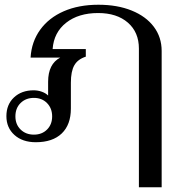

<svg xmlns="http://www.w3.org/2000/svg" viewBox="-20 -590 774 810"><path d="M566 -385Q566 -454 519.5 -494.5Q473 -535 394 -535Q311 -535 259 -494Q207 -453 202 -383H342V-351Q308 -340 293.5 -314.5Q279 -289 279 -241V-132Q279 -64 240.5 -27Q202 10 131 10Q75 10 41 -20.5Q7 -51 7 -100Q7 -149 39 -179Q71 -209 122 -209Q140 -209 156.5 -203Q173 -197 183 -187V-245Q183 -320 234 -347H109Q113 -414 149.5 -464.5Q186 -515 249 -542.5Q312 -570 395 -570Q475 -570 535.5 -545.5Q596 -521 629 -477Q662 -433 662 -375V200H566ZM200 -99Q200 -133 178.5 -155Q157 -177 123 -177Q89 -177 67 -155.5Q45 -134 45 -99Q45 -65 67 -43.5Q89 -22 123 -22Q157 -22 178.5 -43.5Q200 -65 200 -99Z"/></svg>

Font: Fahkwang
Style: Regular
Weight: 400
Version: Version 1.000; ttfautohint (v1.6)